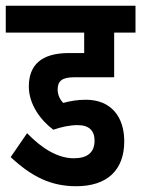

<svg xmlns="http://www.w3.org/2000/svg" viewBox="-30 -642 490 666"><path d="M239 -208C280 -208 298 -188 298 -154C298 -113 273 -93 226 -93C173 -93 118 -124 64 -180L7 -97C80 -29 147 4 234 4C341 4 401 -51 401 -152C401 -237 355 -296 268 -296C239 -296 216 -292 189 -285C178 -297 170 -313 170 -331C170 -359 183 -374 227 -374H366V-529H440V-622H-10V-529H262V-458H209C113 -458 70 -416 70 -342C70 -279 112 -224 155 -192C184 -202 213 -208 239 -208Z"/></svg>

Font: Noto Sans Devanagari ExtraCondensed SemiBold
Style: Regular
Weight: 600
Width: 2
Designer: Jelle Bosma - Monotype Design Team
Foundry: Monotype Imaging Inc.
Version: Version 2.004